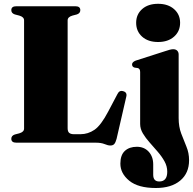

<svg xmlns="http://www.w3.org/2000/svg" viewBox="-20 -732 992 985"><path d="M374.5 -658 351.5 -652Q327 -645 327 -627.5V-74Q327 -57 335.2 -50.2Q343.5 -43.5 359 -43.5H393Q431.5 -43.5 464.8 -66.2Q498 -89 535 -159.5L582.5 -249.5Q592.5 -270.5 612.5 -264Q634 -258 627.5 -234.5L578 -19.5Q573 -1 566.2 6.8Q559.5 14.5 546 14.5Q534 14.5 516.5 7.2Q499 0 472 0H64Q38 0 38 -20Q38 -36 56 -42L79 -48Q103.5 -55 103.5 -72.5V-627.5Q103.5 -645 79 -652L56 -658Q38 -664 38 -680Q38 -700 64 -700H366.5Q392 -700 392 -680Q392 -664 374.5 -658ZM791 -516.5Q739.5 -516.5 709 -544Q678.5 -571.5 678.5 -615Q678.5 -658 709 -685.2Q739.5 -712.5 791 -712.5Q842 -712.5 873 -685.2Q904 -658 904 -615Q904 -571.5 873 -544Q842 -516.5 791 -516.5ZM896.5 -126.5Q896.5 -81.5 909.8 -46.8Q923 -12 936.5 20.5Q950 53 950 90Q950 156.5 904.5 194.5Q859 232.5 779.5 232.5Q689 232.5 643.2 195.2Q597.5 158 597.5 107.5Q597.5 63.5 620.5 42.2Q643.5 21 682 21Q719.5 21 742.8 46.2Q766 71.5 766 111.5V164.5Q766 199 797 199Q838 199 838 149Q838 121 824 95.8Q810 70.5 789.2 46.5Q768.5 22.5 747.8 -0.8Q727 -24 713 -47.5Q699 -71 699 -96V-362.5Q699 -380.5 686 -383L671 -385Q657.5 -388.5 657.5 -401.5Q657.5 -413.5 676 -421L824 -468.5Q855 -479.5 868 -479.5Q882 -479.5 889.2 -472Q896.5 -464.5 896.5 -452.5Z"/></svg>

Font: Fraunces 72pt Black
Style: Regular
Weight: 900
Version: Version 1.000;[0bf87f6ff]